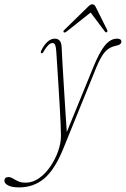

<svg xmlns="http://www.w3.org/2000/svg" viewBox="-154 -608 572 874"><path d="M270 -300.5Q299 -372 324.2 -402Q349.5 -432 378.5 -432Q398.5 -432 398.5 -418.5Q398.5 -404 373 -399.5Q344 -394 324.5 -372.5Q305 -351 284 -300L133 71.5Q94.5 165 46.8 205Q-1 245 -67 245Q-100 245 -117 236Q-134 227 -134 215Q-134 198 -115 198Q-105.5 198 -95.2 204.5Q-85 211 -71.2 217.2Q-57.5 223.5 -36.5 223.5Q-5 223.5 23.8 203.2Q52.5 183 75 150.2Q97.5 117.5 110.5 80.5Q123.5 43.5 123.5 10.5Q123.5 -7.5 122 -42.2Q120.5 -77 118 -121.5Q115.5 -166 112.5 -213Q109.5 -260 106.8 -302.5Q104 -345 102 -376Q100.5 -396 96.8 -404Q93 -412 84.5 -412Q67 -412 45 -374Q39.5 -363.5 34.5 -365.5Q29.5 -368 33.5 -377.5Q61 -432 95.5 -432Q124.5 -432 126.5 -395Q127.5 -368 130.2 -323Q133 -278 136.2 -223.5Q139.5 -169 143 -112.8Q146.5 -56.5 150 -7ZM150 -465Q139.5 -457 136 -461.5Q132.5 -465.5 138.5 -471.5L247 -577.5Q258 -588.5 266 -588.5Q275.5 -588.5 281 -577.5L334 -471.5Q337.5 -465 331.5 -461.5Q327.5 -458.5 323 -465L258.5 -551Z"/></svg>

Font: Fraunces 144pt Soft Thin
Style: Italic
Weight: 100
Italic angle: -16°
Version: Version 1.000;[0bf87f6ff]